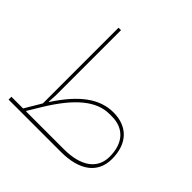

<svg xmlns="http://www.w3.org/2000/svg" viewBox="-181 -923 1105 1105"><g transform="rotate(45 371.5 -370.0)"><path d="M30 0H456C609 0 693 -66 693 -179C693 -302 625 -375 509 -375C399 -375 302 -305 204 -154L202 -155L205 -210V-740H185V-124C182 -120 180 -116 178 -112L125 -23H30ZM194 -102C298 -274 395 -352 499 -352H519C617 -352 674 -288 674 -179C674 -81 597 -23 456 -23H150L148 -26Z"/></g></svg>

Font: IBM Plex Arabic Thin
Style: Regular
Weight: 100
Designer: Mike Abbink, Paul van der Laan, Pieter van Rosmalen, Wael Morcos, Khajak Apelian
Foundry: Bold Monday
Version: Version 1.0